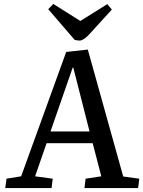

<svg xmlns="http://www.w3.org/2000/svg" viewBox="-20 -960 732 980"><path d="M226.1 -913.1 252 -939.9 390.1 -853 527.8 -939 550.8 -911.1 434.1 -783.2Q405.3 -752.9 386.2 -752.9Q374.5 -752.9 360.8 -756.8ZM428.2 -707 608.9 -59.1 690.9 -47.9 685.1 0H411.1L417 -47.9L497.1 -60.1L453.1 -229H217.8L159.2 -60.1L249 -47.9L243.2 0H6.8L13.2 -47.9L87.9 -60.1L317.9 -694.8ZM237.8 -289.1H437L354 -615.2H351.1Z"/></svg>

Font: Literata Book Medium
Style: Italic
Weight: 500
Italic angle: -3°
Designer: Latin by Veronika Burian and Jose Scaglione. Greek by Irene Vlachou. Cyrillic by Vera Evstafieva
Foundry: TypeTogether
Version: Version 1.003;PS 001.003;hotconv 1.0.88;makeotf.lib2.5.64775